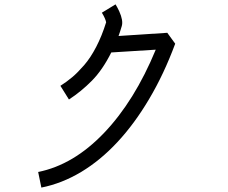

<svg xmlns="http://www.w3.org/2000/svg" viewBox="-20 -807 1040 877"><path d="M154.3 -21.5Q315.4 -53.7 455.1 -199.7Q594.7 -345.7 691.4 -580.1L488.3 -567.4Q448.2 -487.3 399.4 -438Q350.6 -388.7 294.9 -352.5L255.9 -415Q285.2 -433.6 310.1 -454.6Q335 -475.6 364.3 -509.3Q393.6 -543 419.4 -592.8Q445.3 -642.6 464.8 -705.1Q461.9 -721.7 445.3 -749L507.8 -787.1Q516.6 -772.5 524.4 -755.9Q543.9 -712.9 536.1 -687.5Q529.3 -664.1 521.5 -642.6L744.1 -657.2L780.3 -607.4Q728.5 -467.8 661.1 -354.5Q594.7 -242.2 516.6 -158.2Q438.5 -74.2 350.6 -21.5Q262.7 31.2 168.9 49.8Z"/></svg>

Font: irohakakuC Regular
Style: Regular
Weight: 400
Designer: [Source Han Sans]
Ryoko NISHIZUKA Ë•øÂ°öÊ∂ºÂ≠ê (kana & ideographs); Paul D. Hunt (Latin, Greek & Cyrillic); Wenlong ZHAN
Version: Version 1.001.20160904